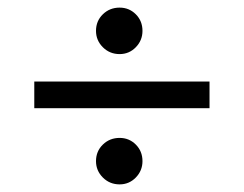

<svg xmlns="http://www.w3.org/2000/svg" viewBox="-20 -530 640 504"><path d="M294 -388Q268 -388 250 -406Q232 -424 232 -449Q232 -475 250 -492.5Q268 -510 294 -510Q319 -510 336.5 -492.5Q354 -475 354 -449Q354 -424 336.5 -406Q319 -388 294 -388ZM70 -246V-316H530V-246ZM294 -46Q268 -46 250 -64Q232 -82 232 -107Q232 -133 250 -150.5Q268 -168 294 -168Q319 -168 336.5 -150.5Q354 -133 354 -107Q354 -82 336.5 -64Q319 -46 294 -46Z"/></svg>

Font: Wittgenstein Extrabold
Style: Regular
Weight: 800
Designer: Jörg Drees
Foundry: Jörg Drees
Version: Version 1.303; ttfautohint (v1.8.4.7-5d5b)